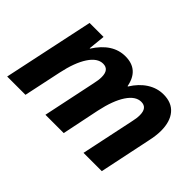

<svg xmlns="http://www.w3.org/2000/svg" viewBox="-92 -823 1090 1090"><g transform="rotate(45 452.5 -278.0)"><path d="M412.1 -556.2Q519 -556.2 540 -444.8H543Q576.2 -498.5 621.3 -527.3Q666.5 -556.2 717.8 -556.2Q784.2 -556.2 819.1 -514.6Q854 -473.1 854 -398.9Q854 -361.8 842.8 -311L777.8 0H630.9L698.2 -318.8Q706.1 -352.1 706.1 -377Q706.1 -437 658.2 -437Q613.3 -437 576.9 -382.3Q540.5 -327.6 519 -227.1L472.2 0H325.2L392.1 -318.8Q399.9 -352.1 399.9 -377Q399.9 -437 352.1 -437Q307.1 -437 270.5 -381.3Q233.9 -325.7 212.9 -226.1L165 0H18.1L133.8 -545.9H246.1L235.8 -444.8H238.8Q310.1 -556.2 412.1 -556.2Z"/></g></svg>

Font: CAA NEO Sans
Style: Bold Italic
Weight: 700
Italic angle: -12°
Version: Version 1.10